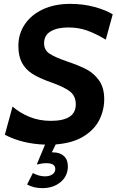

<svg xmlns="http://www.w3.org/2000/svg" viewBox="-20 -734 606 993"><path d="M208 -510Q208 -475 236 -456.5Q264 -438 325 -417Q387 -396 426 -376Q465 -356 492 -318.5Q519 -281 519 -221Q519 -165 494 -114.5Q469 -64 413 -29Q357 6 268 13L248 54H254Q290 54 310.5 73Q331 92 331 126Q331 176 293.5 207.5Q256 239 199 239Q154 239 120 220L150 161Q182 178 212 178Q237 178 251.5 167.5Q266 157 266 140Q266 110 220 110Q197 110 170 117L213 14Q95 10 5 -37L45 -183Q81 -151 131.5 -130Q182 -109 243 -109Q372 -109 372 -194Q372 -237 342.5 -260.5Q313 -284 239 -310Q182 -330 147 -352.5Q112 -375 93.5 -409.5Q75 -444 75 -496Q75 -559 108.5 -608.5Q142 -658 202.5 -686Q263 -714 343 -714Q411 -714 469 -698Q527 -682 563 -660L527 -529Q472 -562 428 -577Q384 -592 333 -592Q277 -592 242.5 -572Q208 -552 208 -510Z"/></svg>

Font: Cabin
Style: Bold Italic
Weight: 700
Italic angle: -7°
Designer: Pablo Impallari
Foundry: Pablo Impallari. http://www.impallari.com Igino Marini. http://www.ikern.com
Version: Version 2.200